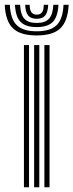

<svg xmlns="http://www.w3.org/2000/svg" viewBox="-53 -790 310 810"><path d="M134.2 0V-600H156V0ZM48 0V-600H69.5V0ZM91 0V-600H112.8V0ZM101.8 -640.5Q32.8 -640.5 1.5 -670.6Q-29.8 -700.8 -33 -769.8H-11.5Q-8.8 -709.8 17.6 -683.9Q44 -658 101.8 -658Q159.5 -658 185.9 -683.9Q212.2 -709.8 215 -769.8H236.8Q233 -700.8 201.8 -670.6Q170.5 -640.5 101.8 -640.5ZM101.8 -675.8Q55 -675.8 33.8 -697.5Q12.5 -719.2 10.2 -769.8H31.8Q33.5 -728.8 49.8 -711Q66 -693.2 101.8 -693.2Q137.5 -693.2 153.8 -711Q170 -728.8 172 -769.8H193.5Q191 -719.2 169.8 -697.5Q148.5 -675.8 101.8 -675.8ZM101.8 -710.8Q77.2 -710.8 65.9 -724.4Q54.5 -738 53.2 -769.8H72.2Q72.2 -747.5 79.9 -737.9Q87.5 -728.2 101.8 -728.2Q116.5 -728.2 124.1 -737.9Q131.8 -747.5 131.5 -769.8H150.5Q148.8 -738 137.5 -724.4Q126.2 -710.8 101.8 -710.8Z"/></svg>

Font: Big Shoulders Inline Display Thin
Style: Bold
Weight: 700
Version: Version 2.002